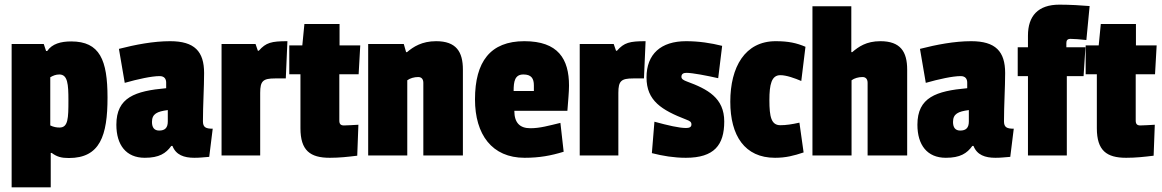

<svg xmlns="http://www.w3.org/2000/svg" viewBox="-20 -668 4994 825"><path d="M198 -11H202C225 6 244 11 276 11C410 11 442 -85 442 -249C442 -410 409 -490 286 -490C242 -490 204 -480 183 -449H178L168 -479H30V137H198ZM274 -237C274 -160 273 -120 236 -120C223 -120 211 -122 196 -129V-336C208 -343 220 -348 235 -348C271 -348 274 -306 274 -237Z M480 -132C480 -45 522 10 602 10C664 10 693 -9 716 -41H721C736 -2 771 10 815 10C840 10 850 8 879 6L894 -115C864 -115 852 -121 852 -147C852 -216 857 -292 857 -354C857 -447 816 -491 711 -491C639 -491 561 -476 491 -458L516 -312C572 -328 632 -341 666 -341C686 -341 694 -329 694 -313V-289C561 -277 480 -250 480 -132ZM664 -107C643 -107 633 -120 633 -144C633 -179 655 -189 701 -195V-146C701 -119 689 -107 664 -107Z M1098 -269C1098 -320 1110 -331 1162 -331H1208L1215 -491C1146 -491 1123 -485 1092 -450H1088L1078 -479H932V0H1098Z M1397 10C1439 10 1474 6 1515 1L1520 -132C1500 -131 1472 -129 1458 -129C1444 -129 1438 -135 1438 -150V-349H1521L1528 -473H1439V-565H1288L1279 -473H1223V-349H1271V-117C1271 -21 1313 10 1397 10Z M1854 -491C1793 -491 1756 -467 1729 -444H1725L1715 -479H1562V0H1730V-323C1742 -332 1760 -337 1777 -337C1792 -337 1799 -327 1799 -312V0H1969V-369C1969 -446 1940 -491 1854 -491Z M2229 -348C2263 -348 2274 -331 2274 -301V-277H2187C2187 -318 2192 -348 2229 -348ZM2233 -491C2087 -491 2021 -403 2021 -241C2021 -90 2094 10 2234 10C2297 10 2347 1 2402 -16L2388 -140C2338 -128 2300 -117 2259 -117C2214 -117 2190 -140 2190 -192H2418C2421 -233 2425 -273 2425 -300C2425 -415 2378 -491 2233 -491Z M2637 -269C2637 -320 2649 -331 2701 -331H2747L2754 -491C2685 -491 2662 -485 2631 -450H2627L2617 -479H2471V0H2637Z M2928 -491C2820 -491 2758 -436 2758 -335C2758 -235 2823 -195 2929 -154C2945 -148 2951 -144 2951 -133C2951 -122 2942 -118 2928 -118C2898 -118 2851 -129 2792 -145L2781 -10C2828 2 2876 10 2927 10C3049 10 3092 -45 3092 -146C3092 -247 3021 -285 2931 -318C2918 -323 2908 -328 2908 -338C2908 -349 2915 -355 2929 -355C2956 -355 3017 -343 3066 -332L3083 -471C3035 -483 2983 -491 2928 -491Z M3286 -238C3286 -305 3295 -345 3333 -345C3359 -345 3395 -332 3423 -320L3441 -467C3403 -483 3369 -491 3313 -491C3181 -491 3118 -380 3118 -231C3118 -85 3180 10 3310 10C3357 10 3391 1 3433 -13L3415 -141C3384 -134 3358 -130 3333 -130C3294 -130 3286 -166 3286 -238Z M3763 -491C3702 -491 3669 -467 3642 -444H3638V-641H3471V0H3639V-323C3651 -332 3669 -337 3686 -337C3701 -337 3708 -327 3708 -312V0H3878V-369C3878 -446 3849 -491 3763 -491Z M3922 -132C3922 -45 3964 10 4044 10C4106 10 4135 -9 4158 -41H4163C4178 -2 4213 10 4257 10C4282 10 4292 8 4321 6L4336 -115C4306 -115 4294 -121 4294 -147C4294 -216 4299 -292 4299 -354C4299 -447 4258 -491 4153 -491C4081 -491 4003 -476 3933 -458L3958 -312C4014 -328 4074 -341 4108 -341C4128 -341 4136 -329 4136 -313V-289C4003 -277 3922 -250 3922 -132ZM4106 -107C4085 -107 4075 -120 4075 -144C4075 -179 4097 -189 4143 -195V-146C4143 -119 4131 -107 4106 -107Z M4532 -648C4440 -648 4397 -599 4397 -515V-465H4353V-341H4397V0H4564V-341H4636L4644 -465H4562V-483C4562 -495 4567 -501 4580 -501C4595 -501 4621 -499 4648 -496L4662 -642C4628 -645 4576 -648 4532 -648Z M4819 10C4861 10 4896 6 4937 1L4942 -132C4922 -131 4894 -129 4880 -129C4866 -129 4860 -135 4860 -150V-349H4943L4950 -473H4861V-565H4710L4701 -473H4645V-349H4693V-117C4693 -21 4735 10 4819 10Z"/></svg>

Font: Passion One
Style: Regular
Weight: 400
Designer: Alejandro Lo Celso
Foundry: Fontstage
Version: Version 1.001